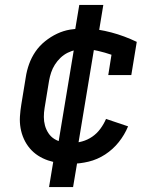

<svg xmlns="http://www.w3.org/2000/svg" viewBox="-20 -653 640 775"><path d="M267 8Q243 8 219.5 5Q196 2 174 -5.5Q152 -13 133.5 -25Q115 -37 100.5 -54Q86 -71 76.5 -92Q67 -113 63 -136Q59 -159 60.5 -183Q62 -207 66 -231L84 -341Q88 -368 97.5 -394.5Q107 -421 123 -444.5Q139 -468 162 -486.5Q185 -505 210.5 -517Q236 -529 263 -533.5Q290 -538 318 -538Q347 -538 375 -533.5Q403 -529 429.5 -522Q456 -515 481.5 -505.5Q507 -496 532 -484L510 -350H417L430 -432Q404 -441 376 -447.5Q348 -454 319 -454Q302 -454 285.5 -451Q269 -448 253 -440Q237 -432 224 -419.5Q211 -407 201.5 -392Q192 -377 186.5 -360.5Q181 -344 178 -327L160 -217Q157 -199 157 -181Q157 -163 161.5 -146.5Q166 -130 175.5 -115.5Q185 -101 199.5 -92Q214 -83 231.5 -79.5Q249 -76 267 -76Q289 -76 311 -82Q333 -88 352 -101Q371 -114 385 -133Q399 -152 408 -173L497 -143Q483 -109 459.5 -79.5Q436 -50 404.5 -29.5Q373 -9 337.5 -0.5Q302 8 267 8ZM178 102 203 -49 211 -48 284 -488H325L277 -495L300 -633H397L372 -481L364 -482L291 -42H251L298 -35L275 102Z"/></svg>

Font: Iosevka Slab Medium Extended
Style: Italic
Weight: 500
Width: 7
Italic angle: -9°
Monospace: yes
Designer: Belleve Invis
Foundry: Belleve Invis
Version: Version 11.1.0; ttfautohint (v1.8.3)